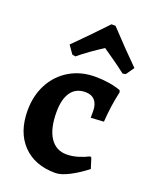

<svg xmlns="http://www.w3.org/2000/svg" viewBox="-139 -805 709 894"><g transform="rotate(20 215.5 -358.0)"><path d="M26 -218Q26 -292 57 -350Q88 -408 143.5 -440.5Q199 -473 269 -473Q340 -473 396 -453L400 -444Q383 -369 378 -290L314 -286V-319Q314 -353 297.5 -371.5Q281 -390 251 -390Q204 -390 179.5 -355.5Q155 -321 155 -257Q155 -175 184 -131Q213 -87 266 -87Q293 -87 321.5 -95.5Q350 -104 373 -116L380 -113L396 -62Q357 -31 316 -9.5Q275 12 246 12Q144 12 85 -49.5Q26 -111 26 -218ZM133 -533 105 -573Q172 -639 256 -728H276Q359 -639 426 -573L398 -533L383 -530Q347 -558 310 -583.5Q273 -609 266 -614Q200 -572 149 -530Z"/></g></svg>

Font: Alegreya
Style: Bold
Weight: 700
Designer: Juan Pablo del Peral
Foundry: Huerta Tipografica
Version: Version 2.008; ttfautohint (v1.8)